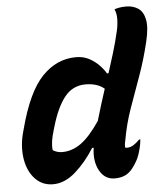

<svg xmlns="http://www.w3.org/2000/svg" viewBox="-54 -806 744 866"><g transform="rotate(-5 318.0 -373.0)"><path d="M304 -550Q337 -550 362.5 -536.5Q388 -523 407 -503.5Q426 -484 437 -465H444Q458 -509 472 -554.5Q486 -600 498 -652Q504 -678 504.5 -704.5Q505 -731 496 -750Q519 -758 549 -758Q580 -758 603 -743Q626 -728 633.5 -692Q641 -656 626 -593Q607 -513 581 -441Q555 -369 530.5 -300Q506 -231 493 -157Q490 -145 489.5 -137.5Q489 -130 489 -125Q491 -124 494 -123.5Q497 -123 498 -123Q513 -123 527 -131.5Q541 -140 555 -155H561Q560 -146 558.5 -136Q557 -126 553 -111Q546 -83 535.5 -63Q525 -43 512 -27Q496 -7 476.5 1.5Q457 10 431 10Q386 10 362.5 -32.5Q339 -75 348 -136H341Q303 -75 254 -31.5Q205 12 152 12Q104 12 72 -21Q40 -54 30 -107.5Q20 -161 34 -222L41 -248Q84 -412 150 -481Q216 -550 304 -550ZM163 -141Q183 -129 205 -129Q251 -129 291.5 -158.5Q332 -188 377 -255Q388 -293 399 -328Q410 -363 421 -397Q389 -424 336 -424Q278 -424 241.5 -378.5Q205 -333 180 -247L175 -230Q158 -176 163 -141Z"/></g></svg>

Font: Recursive Sn Csl St
Style: Bold Italic
Weight: 700
Italic angle: -15°
Version: Version 1.079;hotconv 1.0.112;makeotfexe 2.5.65598; ttfautoh